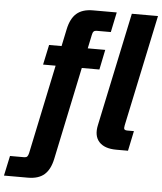

<svg xmlns="http://www.w3.org/2000/svg" viewBox="-166 -784 868 1028"><g transform="rotate(5 267.5 -270.5)"><path d="M-106 190.4 -83 83H-6.8Q4.4 83 9.5 77.4Q14.6 71.8 17.6 58.6L160.2 -619.6Q172.4 -677.7 203.9 -705.1Q235.4 -732.4 291.5 -732.4H419.4L397 -625H320.8Q310.1 -625 304.7 -619.4Q299.3 -613.8 296.9 -600.6L154.3 77.6Q142.1 135.7 110.6 163.1Q79.1 190.4 22.5 190.4ZM50.8 -419.9 73.7 -527.3H375.5L353.5 -419.9ZM481.4 0Q417 0 387.9 -32.5Q358.9 -64.9 371.6 -123L500.5 -732.4H641.1L514.6 -134.3Q511.2 -118.7 514.6 -113Q518.1 -107.4 532.2 -107.4H566.4L543.9 0Z"/></g></svg>

Font: Schibsted Grotesk
Style: Bold Italic
Weight: 700
Italic angle: -12°
Designer: Bakken & Baeck AS, Henrik Kongsvoll
Foundry: Schibsted ASA
Version: Version 1.100;gftools[0.9.25]